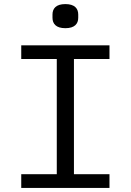

<svg xmlns="http://www.w3.org/2000/svg" viewBox="-20 -920 640 940"><path d="M516 0V-67H342V-631H516V-698H84V-631H258V-67H84V0ZM300 -782C346 -782 363 -804 363 -833V-849C363 -878 346 -900 300 -900C254 -900 237 -878 237 -849V-833C237 -804 254 -782 300 -782Z"/></svg>

Font: IBM Plex Mono
Style: Regular
Weight: 400
Monospace: yes
Designer: Mike Abbink, Paul van der Laan, Pieter van Rosmalen
Foundry: Bold Monday
Version: Version 2.004